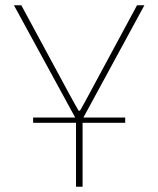

<svg xmlns="http://www.w3.org/2000/svg" viewBox="-20 -500 602 730"><path d="M297 -53H456V-33H294V210H269V-33H106V-53H266L33 -480H61L241 -147Q267 -99 279 -79H284Q288 -86 301.5 -110Q315 -134 321 -146L501 -480H529Z"/></svg>

Font: Exo 2.0 Thin
Style: Regular
Weight: 250
Designer: Natanael Gama
Version: Version 1.001;PS 001.001;hotconv 1.0.70;makeotf.lib2.5.58329